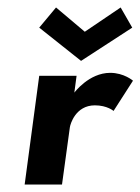

<svg xmlns="http://www.w3.org/2000/svg" viewBox="-20 -494 376 514"><path d="M185 -291H85L46 0H146L167 -153C168 -161 182 -212 234 -212C267 -212 284 -197 284 -197L336 -278C336 -278 312 -299 275 -299C218 -299 179 -246 179 -246ZM130 -474 85 -420 197 -331 334 -420 303 -474 207 -409Z"/></svg>

Font: Hussar Tani
Style: Kurs
Weight: 700
Foundry: Cannot Into Space Fonts
Version: Version 0.92